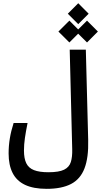

<svg xmlns="http://www.w3.org/2000/svg" viewBox="-20 -1003 630 1197"><path d="M467.8 -852.5 402.8 -917.5 467.8 -982.9 532.7 -917.5ZM522.5 -738.3 454.1 -806.2 522.5 -874.5 590.3 -806.2ZM412.6 -738.3 344.2 -806.2 412.6 -874.5 480.5 -806.2ZM271 174.3Q188.5 174.3 136 149.4Q83.5 124.5 58.6 75.2Q33.7 25.9 33.7 -46.4Q33.7 -94.2 41.3 -140.1Q48.8 -186 64.9 -236.3H151.9Q141.1 -183.1 135.3 -142.6Q129.4 -102.1 129.4 -64.5Q129.4 -15.1 143.8 14.6Q158.2 44.4 191.7 57.6Q225.1 70.8 281.7 70.8Q347.7 70.8 379.6 54.9Q411.6 39.1 421.6 7.1Q431.6 -24.9 430.2 -73.7L414.6 -693.4H515.1L529.8 -130.9Q532.7 -20.5 506.8 46.6Q481 113.8 422.9 144Q364.7 174.3 271 174.3Z"/></svg>

Font: Cascadia Code
Style: Regular
Weight: 400
Monospace: yes
Designer: Aaron Bell
Foundry: Saja Typeworks
Version: Version 2106.017